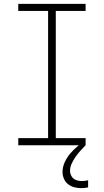

<svg xmlns="http://www.w3.org/2000/svg" viewBox="-20 -755 540 998"><path d="M75 0V-37H230V-698H75V-735H425V-698H270V-37H425V0ZM403 223Q385 223 367 218.5Q349 214 334.5 203Q320 192 312.5 174.5Q305 157 305 139Q305 113 316.5 88Q328 63 345 43Q362 23 382.5 6Q403 -11 425 -26V0Q411 14 397.5 29Q384 44 372.5 60.5Q361 77 352.5 95.5Q344 114 344 134Q344 145 349 156Q354 167 363 174Q372 181 383.5 183.5Q395 186 407 186Q414 186 422 185Q430 184 438 182V219Q429 221 420.5 222Q412 223 403 223Z"/></svg>

Font: Iosevka SS18 Extralight
Style: Regular
Weight: 200
Monospace: yes
Designer: Belleve Invis
Foundry: Belleve Invis
Version: Version 25.1.1; ttfautohint (v1.8.4)